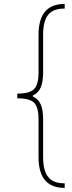

<svg xmlns="http://www.w3.org/2000/svg" viewBox="-20 -781 355 949"><path d="M299.7 147.7H298.7Q170.5 147.7 170.5 -4.3V-190.3Q170.5 -251.4 148.4 -273.4Q127.1 -294.7 65.3 -295.5V-318.2Q126.4 -318.5 148.4 -340.6Q170.5 -362.6 170.5 -423.3V-609.4Q170.5 -761.4 298.7 -761.4H299.7V-738.6H297.9Q270.6 -738.6 250.9 -731.2Q231.2 -723.7 218.4 -708.1Q205.6 -692.5 199.4 -668Q193.2 -643.5 193.2 -609.4V-423.3Q193.2 -377.1 181.5 -349.3Q169.7 -321.4 142 -308.6V-304.7Q169.7 -291.9 181.5 -264.4Q193.2 -236.9 193.2 -190.3V-4.3Q193.2 64.3 218.8 94.5Q243.3 125 297.9 125H299.7Z"/></svg>

Font: Linik Sans Thin
Style: Regular
Weight: 100
Designer: Fonts by Rasmus Andersson / Changes by Cristiano Sobral with parts from Marc Monis
Foundry: rsms
Version: Version 3.020; ttfautohint (v1.6)